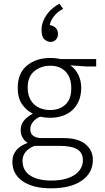

<svg xmlns="http://www.w3.org/2000/svg" viewBox="-20 -790 571 1040"><path d="M76 -314Q76 -393 125.5 -434.5Q175 -476 253 -476Q271 -476 284.5 -474Q298 -472 311 -470H501V-430H448L361 -436Q387 -419 403.5 -386Q420 -353 420 -315Q420 -276 407.5 -245.5Q395 -215 372.5 -194Q350 -173 319 -162.5Q288 -152 251 -152Q223 -152 198 -158Q174 -149 159 -130Q144 -111 144 -91Q144 -65 161 -53.5Q178 -42 208 -42H325Q403 -42 443 -9Q483 24 483 76Q483 146 423.5 188Q364 230 256 230Q158 230 102.5 191.5Q47 153 47 86Q47 49 68.5 23.5Q90 -2 130 -16Q115 -24 103.5 -42.5Q92 -61 92 -85Q92 -118 112.5 -140Q133 -162 158 -174Q122 -192 99 -226Q76 -260 76 -314ZM168 0Q139 10 120.5 31Q102 52 102 80Q102 134 144 161Q186 188 257 188Q304 188 336.5 178.5Q369 169 389.5 153.5Q410 138 419.5 118.5Q429 99 429 79Q429 55 419.5 39.5Q410 24 392.5 15.5Q375 7 351.5 3.5Q328 0 300 0ZM366 -312Q366 -371 335 -402.5Q304 -434 253 -434Q202 -434 166 -404.5Q130 -375 130 -316Q130 -285 139.5 -262Q149 -239 165.5 -224Q182 -209 204 -201.5Q226 -194 251 -194Q302 -194 334 -223Q366 -252 366 -312ZM254 -653Q271 -650 282.5 -638Q294 -626 294 -605Q294 -587 282.5 -575Q271 -563 253 -563Q237 -563 221 -576.5Q205 -590 205 -629Q205 -651 213 -672.5Q221 -694 234.5 -712.5Q248 -731 265.5 -745.5Q283 -760 302 -770L322 -742Q292 -727 273 -703Q254 -679 249 -654Z"/></svg>

Font: Ek Mukta ExtraLight
Style: Regular
Weight: 275
Designer: Girish Dalvi and Yashodeep Gholap
Foundry: Ek Type
Version: Version 2.538;PS 1.002;hotconv 16.6.51;makeotf.lib2.5.65220;